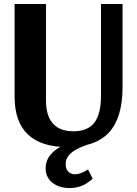

<svg xmlns="http://www.w3.org/2000/svg" viewBox="-20 -720 681 953"><path d="M314.8 10Q184.3 10 118.3 -52.7Q52.4 -115.4 52.4 -241.7V-700H208.3V-221Q208.3 -145.3 242.5 -106.8Q276.8 -68.4 344.6 -68.4Q415.2 -68.4 448.2 -111.1Q481.3 -153.8 481.3 -245.4V-700H588.2V-286.6Q588.2 -136.2 521.4 -63.1Q454.5 10 314.8 10ZM326.2 213.4Q273.1 213.4 239.8 186.7Q206.5 159.9 206.5 114.9Q206.5 61.4 255.6 24.4Q304.6 -12.7 395.4 -29.5L408.9 0Q354.9 19 330.4 41.6Q305.9 64.2 305.9 94.9Q305.9 117.7 318.1 131.3Q330.3 145 352.3 145Q366.6 145 382.9 138.8Q399.2 132.7 416.7 121.1L440.1 166.5Q414.6 190.7 386.4 202Q358.1 213.4 326.2 213.4Z"/></svg>

Font: Sutasoma
Style: Regular
Weight: 400
Designer: Izhar Fathurrohim, Akbar Rohmanto, Arusyal Khofiqoini
Foundry: Kiwari Kolektiv
Version: Version 1.102